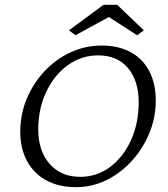

<svg xmlns="http://www.w3.org/2000/svg" viewBox="-20 -772 702 801"><path d="M297.9 8.8Q225.6 8.8 173.3 -19.5Q121.1 -47.9 92.8 -100.1Q64.5 -152.3 64.5 -222.7Q64.5 -294.9 91.3 -359.4Q118.2 -423.8 165 -474.1Q211.9 -524.4 273.4 -553.2Q335 -582 404.3 -582Q474.6 -582 525.4 -554.2Q576.2 -526.4 603 -474.6Q629.9 -422.9 629.9 -352.5Q629.9 -281.2 603 -216.3Q576.2 -151.4 529.8 -100.6Q483.4 -49.8 423.8 -20.5Q364.3 8.8 297.9 8.8ZM314.5 -34.2Q383.8 -34.2 439 -75.2Q494.1 -116.2 526.4 -187Q558.6 -257.8 558.6 -344.7Q558.6 -434.6 514.2 -487.8Q469.7 -541 389.6 -541Q319.3 -541 262.7 -500Q206.1 -459 172.9 -388.7Q139.6 -318.4 139.6 -231.4Q139.6 -142.6 187 -88.4Q234.4 -34.2 314.5 -34.2ZM580.1 -645.5 551.8 -625 408.2 -717.8H464.8L294.9 -625L267.6 -645.5L412.1 -752H468.8Z"/></svg>

Font: Crimson Pro ExtraLight
Style: Italic
Weight: 250
Italic angle: -12°
Designer: Jacques Le Bailly
Foundry: Baron von Fonthausen
Version: Version 1.003